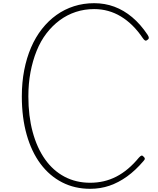

<svg xmlns="http://www.w3.org/2000/svg" viewBox="-20 -1166 989 1205"><path d="M546 19Q449 19 370 -21.5Q291 -62 234.5 -137.5Q178 -213 147.5 -320.5Q117 -428 117 -561Q117 -649 132 -726Q147 -803 175 -868Q203 -933 243.5 -984.5Q284 -1036 334.5 -1072Q385 -1108 444.5 -1127Q504 -1146 571 -1146Q638 -1146 697.5 -1124Q757 -1102 809.5 -1058Q862 -1014 906 -948Q914 -936 914 -928.5Q914 -921 904 -915Q897 -909 890.5 -912Q884 -915 876 -927Q816 -1016 739 -1062.5Q662 -1109 571 -1109Q510 -1109 455.5 -1091Q401 -1073 355 -1039Q309 -1005 272 -957Q235 -909 210 -847Q185 -785 171.5 -713.5Q158 -642 158 -561Q158 -438 185 -338Q212 -238 262.5 -166.5Q313 -95 385 -57Q457 -19 546 -19Q590 -19 631 -28.5Q672 -38 710 -57.5Q748 -77 783.5 -107Q819 -137 852 -177Q862 -188 868 -189.5Q874 -191 881 -183Q889 -176 889 -170Q889 -164 881 -156Q831 -97 777.5 -58.5Q724 -20 667 -0.5Q610 19 546 19Z"/></svg>

Font: Playwrite BR Thin
Style: Regular
Weight: 250
Version: Version 1.003